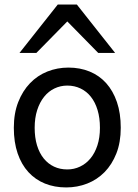

<svg xmlns="http://www.w3.org/2000/svg" viewBox="-20 -801 597 833"><path d="M130.4 -246.6Q130.4 -204.1 140.6 -170.4Q150.9 -136.7 169.7 -113.5Q188.5 -90.3 214.4 -78.1Q240.2 -65.9 272 -65.9Q301.3 -65.9 327.1 -78.1Q353 -90.3 372.3 -113.5Q391.6 -136.7 402.6 -170.4Q413.6 -204.1 413.6 -246.6Q413.6 -289.6 403.3 -323.5Q393.1 -357.4 374.3 -381.1Q355.5 -404.8 329.3 -417.2Q303.2 -429.7 272 -429.7Q242.2 -429.7 216.3 -417.2Q190.4 -404.8 171.4 -381.1Q152.3 -357.4 141.4 -323.5Q130.4 -289.6 130.4 -246.6ZM40 -246.6Q40 -309.6 59.1 -358.2Q78.1 -406.7 110.4 -440.2Q142.6 -473.6 185.5 -490.7Q228.5 -507.8 276.9 -507.8Q327.1 -507.8 368.9 -490.7Q410.6 -473.6 440.7 -440.2Q470.7 -406.7 487.3 -358.2Q503.9 -309.6 503.9 -246.6Q503.9 -183.6 484.9 -135.3Q465.8 -86.9 433.6 -54.2Q401.4 -21.5 358.4 -4.6Q315.4 12.2 267.1 12.2Q216.8 12.2 175 -4.6Q133.3 -21.5 103.3 -54.2Q73.2 -86.9 56.6 -135.3Q40 -183.6 40 -246.6ZM64.5 -571.3 230.5 -781.2H313.5L479.5 -571.3H406.2L272 -708L137.7 -571.3Z"/></svg>

Font: Andika Viet
Style: Regular
Weight: 400
Designer: Victor Gaultney, Annie Olsen, Julie Remington, Don Collingsworth, Eric Hays, Becca Hirsbrunner
Foundry: SIL International
Version: Version 5.000